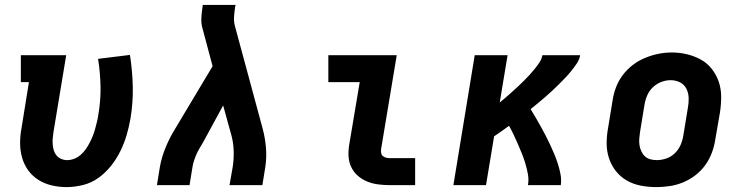

<svg xmlns="http://www.w3.org/2000/svg" viewBox="-20 -755 3040 783"><path d="M251 8Q220 8 190.5 1Q161 -6 136.5 -21.5Q112 -37 95 -60.5Q78 -84 70 -112.5Q62 -141 62 -172Q62 -203 68 -234L98 -420H65V-530H250L198 -216Q196 -203 195 -190.5Q194 -178 195 -165.5Q196 -153 199.5 -141.5Q203 -130 210.5 -121Q218 -112 229.5 -107Q241 -102 254 -102Q268 -102 282.5 -107.5Q297 -113 309 -123.5Q321 -134 330 -147Q339 -160 346 -173.5Q353 -187 358.5 -201Q364 -215 368 -229.5Q372 -244 375.5 -258.5Q379 -273 381 -287Q391 -345 390 -401.5Q389 -458 380 -515L510 -531Q520 -466 521.5 -401.5Q523 -337 512 -271Q506 -237 496.5 -204.5Q487 -172 471.5 -140Q456 -108 433.5 -79.5Q411 -51 382 -30Q353 -9 318.5 -0.5Q284 8 251 8Z M620 0 632 -74Q639 -114 655.5 -154Q672 -194 695 -231L847 -485L811 -620Q807 -633 804 -646Q801 -659 801 -672.5Q801 -686 802.5 -700Q804 -714 806 -728L807 -735H941L939 -728Q936 -708 934.5 -688Q933 -668 938 -649L1051 -231Q1061 -194 1064.5 -154Q1068 -114 1062 -74L1050 0H916L929 -74Q934 -106 933 -139Q932 -172 924 -202L890 -325L809 -176Q802 -164 794.5 -151.5Q787 -139 781.5 -126.5Q776 -114 771.5 -100.5Q767 -87 765 -74L753 0Z M1569 0Q1546 0 1522.5 -3Q1499 -6 1478 -14.5Q1457 -23 1440 -37.5Q1423 -52 1413 -72.5Q1403 -93 1401.5 -116.5Q1400 -140 1404 -164L1447 -420H1319V-530H1598L1534 -146Q1533 -138 1534.5 -130.5Q1536 -123 1541.5 -118.5Q1547 -114 1554.5 -112Q1562 -110 1569 -110H1673V0Z M1829 0 1916 -530H2050L2018 -337Q2030 -347 2043 -358Q2056 -369 2068 -380Q2080 -391 2092 -402Q2104 -413 2116 -425Q2128 -437 2139 -449Q2150 -461 2160.5 -474Q2171 -487 2180 -500.5Q2189 -514 2192 -530H2346Q2343 -512 2332.5 -496.5Q2322 -481 2310 -466Q2298 -451 2285 -437.5Q2272 -424 2258.5 -410.5Q2245 -397 2231 -384Q2217 -371 2202.5 -358.5Q2188 -346 2173.5 -334Q2159 -322 2144 -310Q2155 -292 2165.5 -274Q2176 -256 2186 -238Q2196 -220 2205.5 -201.5Q2215 -183 2224 -164Q2233 -145 2241 -125.5Q2249 -106 2255.5 -85.5Q2262 -65 2266 -43.5Q2270 -22 2267 0H2133Q2137 -22 2133 -44Q2129 -66 2123 -86.5Q2117 -107 2109 -127Q2101 -147 2092.5 -166.5Q2084 -186 2075 -205Q2066 -224 2056 -242Q2041 -231 2025.5 -220Q2010 -209 1995 -199L1962 0Z M2656 8Q2624 8 2593 2Q2562 -4 2536 -19Q2510 -34 2491.5 -57.5Q2473 -81 2463.5 -110Q2454 -139 2454 -170.5Q2454 -202 2460 -234L2478 -344Q2482 -372 2492 -398.5Q2502 -425 2519.5 -448.5Q2537 -472 2560.5 -490Q2584 -508 2611 -519Q2638 -530 2665 -535.5Q2692 -541 2720 -541Q2752 -541 2782.5 -533.5Q2813 -526 2839 -511.5Q2865 -497 2883.5 -473Q2902 -449 2911.5 -420.5Q2921 -392 2921 -360Q2921 -328 2916 -296L2897 -186Q2893 -159 2883 -132Q2873 -105 2856 -81.5Q2839 -58 2815.5 -40Q2792 -22 2765 -11Q2738 0 2710.5 4Q2683 8 2656 8ZM2658 -102Q2678 -102 2698 -109Q2718 -116 2733 -131Q2748 -146 2756 -165Q2764 -184 2767 -204L2785 -314Q2789 -334 2788.5 -354.5Q2788 -375 2779.5 -392.5Q2771 -410 2753.5 -419Q2736 -428 2715 -428Q2695 -428 2676 -420.5Q2657 -413 2642 -398.5Q2627 -384 2619 -365Q2611 -346 2608 -326L2590 -216Q2588 -203 2587 -189Q2586 -175 2588 -162.5Q2590 -150 2595.5 -138Q2601 -126 2610 -117.5Q2619 -109 2632 -105.5Q2645 -102 2658 -102Z"/></svg>

Font: Iosevka Curly Slab XBdExObl
Style: Regular
Weight: 800
Width: 7
Italic angle: -9°
Monospace: yes
Designer: Belleve Invis
Foundry: Belleve Invis
Version: Version 11.1.0; ttfautohint (v1.8.3)